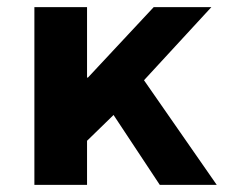

<svg xmlns="http://www.w3.org/2000/svg" viewBox="-20 -516 640 536"><path d="M76 0V-496H223V-299L226 -300L409 -496H570L382 -292L585 0H426L297 -195L223 -123V0Z"/></svg>

Font: Source Code Pro ExtraLight
Style: Bold
Weight: 700
Monospace: yes
Version: Version 1.018;hotconv 1.0.116;makeotfexe 2.5.65601